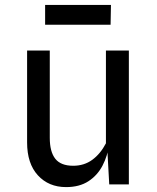

<svg xmlns="http://www.w3.org/2000/svg" viewBox="-20 -752 640 783"><path d="M249.5 11Q178.5 11 134.5 -37Q90.5 -85 90.5 -171V-546H183V-190Q183 -133 205.5 -104.5Q228 -76 278.5 -76Q323 -76 356.2 -100.2Q389.5 -124.5 412 -167.5V-546H505.5V0H425.5L415 -189.5L425 -164.5Q419 -116.5 398.2 -76.8Q377.5 -37 340.8 -13Q304 11 249.5 11ZM164 -651V-732H432.5L431 -651Z"/></svg>

Font: Spline Sans Mono
Style: Regular
Weight: 400
Monospace: yes
Designer: Eben Sorkin, Mirko Velimirovic
Foundry: Sorkin Type
Version: Version 1.004